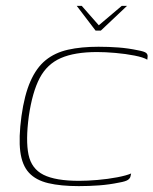

<svg xmlns="http://www.w3.org/2000/svg" viewBox="-20 -625 522 653"><path d="M241 -605H258L316 -539L394 -605H412L323 -521H305ZM53 -230Q63 -302 83.5 -348.5Q104 -395 135.5 -420.5Q167 -446 211.5 -456Q256 -466 315 -466Q350 -466 383 -463.5Q416 -461 449 -454Q471 -450 477 -445Q483 -440 482 -432L481 -422Q468 -430 437.5 -436Q407 -442 372.5 -445Q338 -448 310 -448Q234 -448 187 -427.5Q140 -407 115 -359.5Q90 -312 78 -230Q67 -147 77 -99Q87 -51 128 -30.5Q169 -10 249 -10Q277 -10 312 -13Q347 -16 378.5 -22Q410 -28 426 -35L424 -26Q423 -19 415.5 -13.5Q408 -8 385 -4Q351 3 317 5.5Q283 8 248 8Q187 8 144.5 -2Q102 -12 78.5 -37.5Q55 -63 49 -109.5Q43 -156 53 -230Z"/></svg>

Font: Genos Thin Thin
Style: Italic
Weight: 250
Italic angle: -8°
Version: Version 1.010